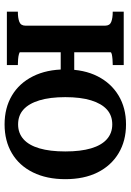

<svg xmlns="http://www.w3.org/2000/svg" viewBox="114 -674 570 838"><g transform="rotate(90 399.0 -255.0)"><path d="M92 -81V-429Q92 -449 75.5 -455.5Q59 -462 32 -462H31V-510H264V-462H261Q251 -462 238.5 -461Q226 -460 217 -458Q208 -456 208 -452V-57Q208 -55 217 -52.5Q226 -50 238.5 -49Q251 -48 261 -48H264V0H31V-48H32Q59 -48 75.5 -54.5Q92 -61 92 -81ZM158 -235V-294H338V-235ZM762 -255Q762 -174 732.5 -114Q703 -54 649 -22Q595 10 523 10Q451 10 397 -22Q343 -54 313 -114Q283 -174 283 -255Q283 -337 313 -396Q343 -455 397 -487.5Q451 -520 523 -520Q595 -520 649 -487.5Q703 -455 732.5 -396Q762 -337 762 -255ZM404 -255Q404 -188 418 -142Q432 -96 458 -72.5Q484 -49 523 -49Q561 -49 587.5 -72.5Q614 -96 627.5 -142Q641 -188 641 -255Q641 -322 627.5 -367.5Q614 -413 587.5 -436.5Q561 -460 523 -460Q484 -460 458 -436.5Q432 -413 418 -367.5Q404 -322 404 -255Z"/></g></svg>

Font: Roboto Serif 28pt Condensed Medium
Style: Regular
Weight: 500
Width: 3
Designer: Greg Gazdowicz
Foundry: Commercial Type
Version: Version 1.008